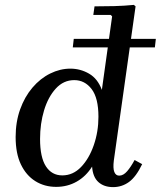

<svg xmlns="http://www.w3.org/2000/svg" viewBox="-20 -756 658 786"><path d="M44 -195Q44 -257 62.5 -308.5Q81 -360 113 -397.5Q145 -435 185.5 -455Q226 -475 268 -475Q309 -475 344.5 -454.5Q380 -434 397 -388L439 -689L433 -695H362L367 -730Q408 -730 448 -731Q488 -732 528 -736L535 -730L446 -99Q442 -67 448 -52Q454 -37 468 -37Q485 -37 500.5 -55Q516 -73 531 -101L562 -84Q537 -32 508 -11Q479 10 443 10Q406 10 383 -10.5Q360 -31 357 -74Q332 -34 294 -12.5Q256 9 210 9Q162 9 124.5 -14.5Q87 -38 65.5 -83Q44 -128 44 -195ZM144 -187Q144 -112 168 -75Q192 -38 235 -38Q279 -38 312 -72.5Q345 -107 364 -162Q383 -217 383 -278Q383 -355 355 -391.5Q327 -428 284 -428Q240 -428 208.5 -393.5Q177 -359 160.5 -304.5Q144 -250 144 -187ZM282 -597H618L614 -562H278Z"/></svg>

Font: Brygada 1918 Medium
Style: Italic
Weight: 500
Italic angle: -8°
Designer: Mateusz Machalski | Borys Kosmynka | Przemek Hoffer
Foundry: NIEPODLEGLA 2018
Version: Version 3.006